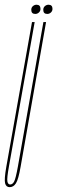

<svg xmlns="http://www.w3.org/2000/svg" viewBox="-45 -766 237 792"><path d="M-5 6Q-20 6 -24 -10Q-28 -26 -19 -78L87 -675H98L-8 -80Q-17 -30 -14.5 -17.5Q-12 -5 -3 -5Q7 -5 13.5 -17.5Q20 -30 29 -80L134 -675H145L40 -78Q31 -26 20.8 -10Q10.5 6 -5 6ZM100.5 -708.5Q84 -708.5 84 -725.5Q84 -735 90.8 -740.8Q97.5 -746.5 105.5 -746.5Q122 -746.5 122 -729.5Q122 -720.5 115.5 -714.5Q109 -708.5 100.5 -708.5ZM150 -708.5Q133.5 -708.5 133.5 -725.5Q133.5 -735 140.2 -740.8Q147 -746.5 155 -746.5Q171.5 -746.5 171.5 -729.5Q171.5 -720.5 165 -714.5Q158.5 -708.5 150 -708.5Z"/></svg>

Font: Anybody UltraCondensed Thin
Style: Italic
Weight: 100
Width: 1
Italic angle: -10°
Designer: Tyler Finck
Foundry: Etcetera Type Company
Version: Version 1.010; ttfautohint (v1.8.3) -l 8 -r 50 -G 200 -x 14 